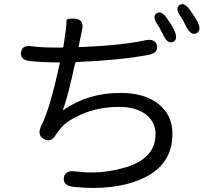

<svg xmlns="http://www.w3.org/2000/svg" viewBox="-20 -859 1040 932"><path d="M337 48Q285 42 290 4Q295 -34 346 -27Q470 -10 594 -48Q735 -92 735 -208Q735 -266 690 -302Q642 -340 557 -340Q466 -340 390 -310Q310 -278 277 -239Q261 -220 248 -200Q225 -165 192 -185Q158 -204 181 -250Q222 -329 270 -551Q272 -556 267 -556Q197 -556 130 -562Q77 -566 82 -605Q87 -643 139 -634Q174 -628 270 -628H280Q287 -628 288 -635L293 -668Q297 -693 300 -718Q303 -743 302.5 -757.5Q302 -772 346 -768Q390 -764 378 -712L362 -635Q361 -630 366 -630Q574 -639 683 -663Q734 -674 742 -638Q749 -601 698 -592Q555 -566 354 -558Q346 -558 344 -550Q311 -396 286 -327Q284 -322 288 -325Q407 -408 565 -408Q682 -408 751 -353Q817 -299 817 -210Q817 -58 673 7Q537 69 337 48ZM821 -656Q794 -643 772 -690Q753 -728 747 -736Q717 -778 740 -794Q763 -811 792 -768Q815 -735 824 -716Q847 -669 821 -656ZM934 -698Q907 -684 884 -730Q865 -768 859 -776Q828 -818 851 -834Q874 -851 904 -808Q930 -771 937 -757Q961 -711 934 -698Z"/></svg>

Font: Resource Han Rounded HK
Style: Regular
Weight: 400
Designer: Cyano Hao (round all glyphs); Ryoko NISHIZUKA  (kana, bopomofo & ideographs); Paul D. Hunt (Latin, Greek & Cyrillic); Sa
Foundry: Cyano Hao
Version: 0.990